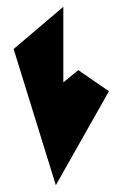

<svg xmlns="http://www.w3.org/2000/svg" viewBox="-20 -732 370 564"><path d="M20 -588 144 -188 300 -464 210 -526 166 -490V-712Z"/></svg>

Font: bitstorm
Style: sucn
Weight: 400
Version: Version 0.2